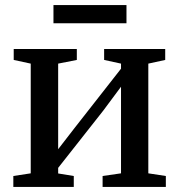

<svg xmlns="http://www.w3.org/2000/svg" viewBox="-20 -736 705 756"><path d="M32.5 0V-43L101 -53.5V-485.5L34 -500V-543H282.5V-500L209 -485.5V-148.5L274 -232.5L456.5 -465.5V-485.5L390 -500V-543H630.5V-500L564 -485.5V-53.5L633 -43V0H384V-43L456.5 -53.5V-394.5L387 -301L209 -75V-53L270.5 -43V0ZM478 -716V-644.5H190.5V-716Z"/></svg>

Font: Merriweather 48pt Medium
Style: Regular
Weight: 500
Version: Version 2.100